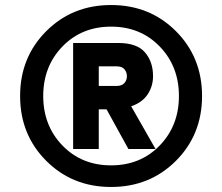

<svg xmlns="http://www.w3.org/2000/svg" viewBox="-20 -732 884 764"><path d="M680 -92Q576 12 422 12Q268 12 164 -92Q60 -196 60 -350Q60 -504 164 -608Q268 -712 422 -712Q576 -712 680 -608Q784 -504 784 -350Q784 -196 680 -92ZM228.5 -547Q152 -468 152 -350Q152 -232 228.5 -153Q305 -74 422 -74Q539 -74 615.5 -153Q692 -232 692 -350Q692 -468 615.5 -547Q539 -626 422 -626Q305 -626 228.5 -547ZM271 -139V-561H450Q525 -561 557 -523.5Q589 -486 589 -429Q589 -389 567.5 -356.5Q546 -324 502 -309L599 -139H491L404 -297H373V-139ZM373 -390H444Q465 -390 475 -401.5Q485 -413 485 -429Q485 -444 475.5 -456Q466 -468 444 -468H373Z"/></svg>

Font: ReCut ExtraBold
Style: Regular
Weight: 800
Designer: Giant Group (for alternate capitals set)
Version: Version 2.002;FEAKit 1.0